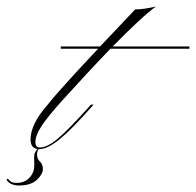

<svg xmlns="http://www.w3.org/2000/svg" viewBox="-147 -452 603 591"><path d="M44 -142Q-1 -92 -19.5 -63.5Q-38 -35 -38 -15Q-38 2 -24 2Q-2 2 30 -24.5Q62 -51 124 -120L133 -130H141L134 -122Q72 -52 35.5 -22.5Q-1 7 -26 7Q-53 7 -53 -23Q-53 -70 0 -130Q14 -148 27.5 -163Q41 -178 57 -196Q73 -214 96.5 -239.5Q120 -265 155 -302H40V-309H161Q183 -332 209.5 -360Q236 -388 269 -423Q282 -423 299.5 -425.5Q317 -428 333 -432Q312 -417 277.5 -385Q243 -353 200 -309H436V-302H193Q159 -267 121 -226Q83 -185 44 -142ZM-30 5H-26Q-33 12 -33 23Q-33 37 -24 45.5Q-15 54 -15 68Q-15 84 -33.5 101.5Q-52 119 -89 119Q-100 119 -110.5 115Q-121 111 -127 101L-123 98Q-118 104 -112.5 107.5Q-107 111 -95 111Q-75 111 -61.5 100Q-48 89 -43 71Q-41 63 -41.5 51.5Q-42 40 -42 33Q-42 23 -39 17Q-36 11 -30 5Z"/></svg>

Font: Ballet 72pt
Style: Regular
Weight: 400
Designer: Maximiliano R. Sproviero
Foundry: Omnibus-Type
Version: Version 1.100; ttfautohint (v1.8.3)